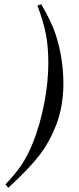

<svg xmlns="http://www.w3.org/2000/svg" viewBox="-20 -698 373 902"><path d="M155.8 -671.9 173.8 -678.2Q222.7 -594.2 241.2 -537.1Q277.8 -424.8 277.8 -305.2Q277.8 -198.7 243.2 -108.9Q211.9 -29.3 164.6 32.2Q117.2 93.8 19 184.1L5.9 168Q55.2 116.2 82.8 74.2Q110.4 32.2 134.8 -27.8Q168 -110.8 187.5 -211.2Q207 -311.5 207 -400.9Q207 -476.6 196 -534.9Q185.1 -593.3 155.8 -671.9Z"/></svg>

Font: Accordance
Style: Italic
Weight: 400
Italic angle: -11°
Version: Version 1.2 (build January 31, 2020) Miklal Software Solutio